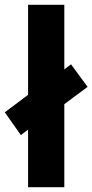

<svg xmlns="http://www.w3.org/2000/svg" viewBox="-42 -831 385 800"><path d="M75 -51H226V-397L323 -469L254 -563L226 -542V-811H75V-436L-22 -363L45 -268L75 -291Z"/></svg>

Font: Noto Sans Tamil UI Condensed ExtraBold
Style: Regular
Weight: 800
Width: 3
Designer: Jelle Bosma - Monotype Design Team
Foundry: Monotype Imaging Inc.
Version: Version 2.004